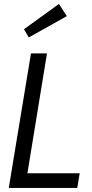

<svg xmlns="http://www.w3.org/2000/svg" viewBox="-20 -922 450 942"><path d="M359 0H23L132 -660H210.5L114.5 -72H371ZM121.5 -738.5 97.5 -778.5 269 -902.5 308 -843Z"/></svg>

Font: Lucymar Sans
Style: Italic
Weight: 400
Italic angle: -10°
Foundry: The League of Moveable Type (original font) / Main changes by Cristiano Sobral with portions from Mirco Monsees
Version: Version 2.00;August 30, 2020;FontCreator 13.0.0.2681 64-bit